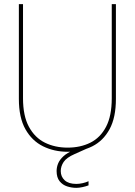

<svg xmlns="http://www.w3.org/2000/svg" viewBox="-20 -720 649 926"><path d="M307 12Q241 12 187.5 -14.5Q134 -41 102.5 -97Q71 -153 71 -243V-700H91V-246Q91 -161 119.5 -108.5Q148 -56 196.5 -32Q245 -8 306 -8Q368 -8 416 -32Q464 -56 491.5 -108.5Q519 -161 519 -246V-700H539V-243Q539 -153 508.5 -97Q478 -41 425.5 -14.5Q373 12 307 12ZM348 186Q326 186 304 179Q282 172 267.5 154Q253 136 253 105Q253 86 260.5 68Q268 50 286 33.5Q304 17 335 4L396 -23L407 -7L340 23Q301 40 287 61Q273 82 273 105Q273 132 292 149.5Q311 167 348 167Q362 167 378 163.5Q394 160 407 154V174Q394 179 377.5 182.5Q361 186 348 186Z"/></svg>

Font: DM Sans 16pt Thin
Style: Regular
Weight: 250
Version: Version 4.004;gftools[0.9.30]